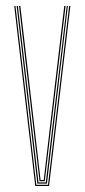

<svg xmlns="http://www.w3.org/2000/svg" viewBox="-20 -620 282 640"><path d="M97.5 0 27.5 -600H31.5L101 -4H140L210.5 -600H214.5L143.5 0ZM104.5 -8 83.5 -189.5 35.5 -600H39.5L87.5 -189.8L108.2 -12H132.8L154 -191.2L202.5 -600H206.2L158 -191L136.5 -8ZM111.8 -16 91.5 -190.2 43.5 -600H47.8L95.5 -190.8L115.2 -20H125.8L146 -192.2L194.2 -600H198.5L150 -191.8L129.2 -16Z"/></svg>

Font: Big Shoulders Inline Display SC Thin
Style: Regular
Weight: 100
Designer: Patric King
Foundry: XO Type Co
Version: Version 2.002